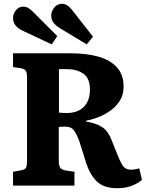

<svg xmlns="http://www.w3.org/2000/svg" viewBox="-20 -982 785 1016"><path d="M601 14Q531 14 494.5 -20Q458 -54 437 -116L400 -234Q387 -269 372.5 -290.5Q358 -312 323 -312Q304 -312 291 -310V-132Q291 -109 297 -97Q303 -85 327 -80L374 -73V0H49V-73L92 -81Q111 -84 117 -93.5Q123 -103 123 -132V-573Q123 -597 117 -607Q111 -617 90 -621L49 -627V-700H354Q435 -700 498 -683Q561 -666 597.5 -627Q634 -588 634 -524Q634 -479 612.5 -446.5Q591 -414 558.5 -392.5Q526 -371 492.5 -359Q459 -347 435 -343V-339Q491 -330 522 -308.5Q553 -287 570 -242L596 -177Q614 -130 628.5 -107Q643 -84 674 -84Q692 -84 717 -91L731 -30Q709 -11 676 1.5Q643 14 601 14ZM332 -384Q391 -384 423.5 -416.5Q456 -449 456 -508Q456 -567 422 -591.5Q388 -616 334 -616H292V-386Q316 -384 332 -384ZM439 -747 300 -831Q275 -846 263 -862Q251 -878 251 -900Q251 -921 266.5 -941.5Q282 -962 309 -962Q321 -962 333.5 -955Q346 -948 360 -931L472 -788ZM254 -747 101 -819Q49 -843 49 -886Q49 -910 64.5 -928.5Q80 -947 104 -947Q116 -947 127.5 -941Q139 -935 154 -920L283 -791Z"/></svg>

Font: Literata
Style: Bold
Weight: 700
Designer: Latin by Veronika Burian and Jose Scaglione. Greek by Irene Vlachou. Cyrillic by Vera Evstafieva.
Foundry: TypeTogether
Version: Version 3.103; ttfautohint (v1.8.4.7-5d5b);gftools[0.9.29]